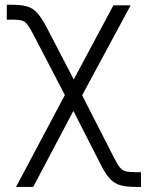

<svg xmlns="http://www.w3.org/2000/svg" viewBox="-20 -563 599 788"><path d="M45.9 204.1 265.6 -209.5H297.9L447.8 84Q461.9 111.8 472.4 124.5Q482.9 137.2 497.3 140.4Q511.7 143.6 537.6 143.6H558.6V204.1H537.6Q499 204.1 474.4 197.3Q449.7 190.4 431.4 170.9Q413.1 151.4 393.1 111.8L281.2 -107.9L116.2 204.1ZM259.3 -147.9 118.2 -418.9Q102.5 -449.2 92.3 -462.4Q82 -475.6 68.6 -479Q55.2 -482.4 28.8 -482.4H7.8V-543.5H28.8Q67.4 -543.5 91.6 -536.4Q115.7 -529.3 134 -508.5Q152.3 -487.8 173.3 -447.3L282.7 -236.8L445.3 -541H516.1L304.2 -147.9Z"/></svg>

Font: Inter 17pt Light
Style: Regular
Weight: 300
Version: Version 4.001;git-66647c0bb